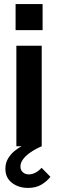

<svg xmlns="http://www.w3.org/2000/svg" viewBox="-20 -717 285 941"><path d="M60.2 0V-493H184.4V0ZM56.4 -569.4V-697H188.8V-569.4ZM117.8 204Q70.6 204 38.5 178.9Q6.4 153.8 6.4 110.8Q6.4 81.2 19.9 59.2Q33.4 37.2 52.2 22.2Q71 7.2 86.8 -0.8L184.4 0Q174.2 3.8 157 12.9Q139.8 22 122.1 35Q104.4 48 92.3 64.6Q80.2 81.2 80.2 99.6Q80.2 117.2 92.3 127.5Q104.4 137.8 121.4 137.8Q136.2 137.8 152.5 129.9Q168.8 122 183.8 105.4L227.2 149.6Q208.2 173.4 181.5 188.7Q154.8 204 117.8 204Z"/></svg>

Font: Hanken Grotesk
Style: Regular
Weight: 400
Designer: Alfredo Marco Pradil
Foundry: Hanken Design Co.
Version: Version 3.013